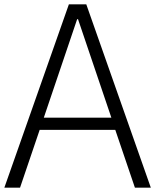

<svg xmlns="http://www.w3.org/2000/svg" viewBox="-24 -861 712 881"><path d="M-4 0 292 -841H372L668 0H595L505 -265H158L68 0ZM177 -321H487L334 -773H330Z"/></svg>

Font: Matangi
Style: Regular
Weight: 400
Designer: Prashant Pant
Foundry: The Graphic Ant
Version: Version 3.002